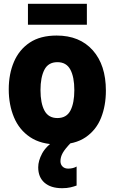

<svg xmlns="http://www.w3.org/2000/svg" viewBox="-20 -750 603 1010"><path d="M285 10Q196 10 138.5 -28.5Q81 -67 53.5 -133Q26 -199 26 -280Q26 -361 53.5 -425Q81 -489 136.5 -526Q192 -563 278 -563Q399 -563 468 -485.5Q537 -408 537 -273Q537 -194 511.5 -130Q486 -66 430.5 -28Q375 10 285 10ZM282 -129Q330 -129 350.5 -168.5Q371 -208 371 -276Q371 -345 350 -384Q329 -423 282 -423Q234 -423 213.5 -383Q193 -343 193 -276Q193 -207 214 -168Q235 -129 282 -129ZM307 240Q247 240 214 211Q181 182 181 130Q181 96 201.5 57.5Q222 19 277 -19L354 0Q322 33 310 54.5Q298 76 298 98Q298 115 309 126Q320 137 339 137Q352 137 363.5 134Q375 131 383 126V226Q370 231 351 235.5Q332 240 307 240ZM127 -620V-730H437V-620Z"/></svg>

Font: Noto Sans Mono SemiCondensed Black
Style: Regular
Weight: 900
Width: 4
Designer: Monotype Design Team
Foundry: Monotype Imaging Inc.
Version: Version 2.014; ttfautohint (v1.8.4.7-5d5b)